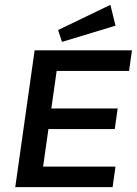

<svg xmlns="http://www.w3.org/2000/svg" viewBox="-20 -773 565 793"><path d="M513 -480H214L192 -325H466L454 -240H180L158 -85H457L445 0H43L123 -565H525ZM236 -600 220 -649 436 -753 457 -667Z"/></svg>

Font: Neutral Grotesk
Style: Italic
Weight: 400
Italic angle: -8°
Designer: Nawras Khrais
Foundry: Nawras Khrais
Version: Version 1.000